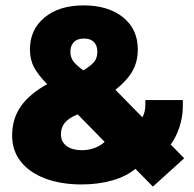

<svg xmlns="http://www.w3.org/2000/svg" viewBox="-20 -674 718 712"><path d="M482 -48Q449 -20 396.5 -5Q344 10 283 10Q205 10 146.5 -12.5Q88 -35 56.5 -75.5Q25 -116 25 -171Q25 -234 57.5 -280Q90 -326 155 -362Q122 -395 106.5 -424Q91 -453 91 -491Q91 -564 145 -609Q199 -654 290 -654Q381 -654 436 -610Q491 -566 491 -491Q491 -445 471 -410Q451 -375 408 -341L508 -239Q519 -258 519 -286V-303H658V-280Q658 -241 645.5 -203Q633 -165 613 -138L663 -87L547 18ZM292 -531Q266 -531 253.5 -517.5Q241 -504 241 -482Q241 -461 252.5 -446Q264 -431 289 -413Q317 -430 329 -444.5Q341 -459 341 -482Q341 -505 328.5 -518Q316 -531 292 -531ZM368 -148 268 -250Q236 -237 221 -219.5Q206 -202 206 -176Q206 -148 227 -132.5Q248 -117 283 -117Q309 -117 331.5 -125.5Q354 -134 368 -148Z"/></svg>

Font: Kanit Bold
Style: Regular
Weight: 700
Designer: Katatrad Team
Foundry: CadsonDemak
Version: Version 1.000